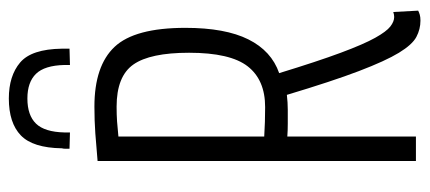

<svg xmlns="http://www.w3.org/2000/svg" viewBox="-282 -656 949 424"><g transform="rotate(-90 192.0 -444.5)"><path d="M358 10Q339 10 322 1Q305 -8 287 -37.5Q269 -67 246.5 -126Q224 -185 194 -285Q177 -283 161 -283Q146 -283 130.5 -283Q115 -283 102 -284V0H48V-703Q81 -706 109 -708Q137 -710 168 -710Q258 -710 300 -665.5Q342 -621 342 -509Q342 -421 316.5 -370Q291 -319 242 -302Q268 -217 287 -166Q306 -115 320 -90Q334 -65 345 -56.5Q356 -48 366 -48Q371 -48 377 -50L380 5Q376 7 371 8.5Q366 10 358 10ZM167 -333Q227 -333 257 -371.5Q287 -410 287 -501Q287 -587 261 -624Q235 -661 168 -661Q150 -661 135.5 -660Q121 -659 102 -657V-335Q134 -333 167 -333ZM186 -899Q236 -899 265.5 -874Q295 -849 296 -782Q296 -773 296 -765L260 -764Q260 -767 260 -770Q260 -773 260 -776Q259 -820 240.5 -839Q222 -858 186 -858Q149 -858 130.5 -839Q112 -820 111 -776Q111 -770 111 -764L75 -765Q75 -770 75 -774Q75 -778 76 -782Q77 -846 104.5 -872.5Q132 -899 186 -899Z"/></g></svg>

Font: Georama Condensed Light
Style: Regular
Weight: 300
Width: 3
Designer: Jean-Baptiste Levee
Foundry: Production Type
Version: Version 1.000